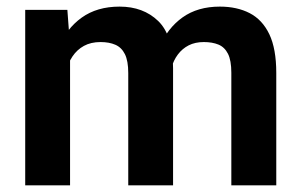

<svg xmlns="http://www.w3.org/2000/svg" viewBox="-20 -558 908 578"><path d="M190.9 -419.2V0H55.9V-528.3H182.8ZM171.5 -283H132.1Q132.3 -356.6 156.1 -414.3Q179.8 -471.9 226 -505Q272.2 -538.1 340 -538.1Q411.3 -538.1 456.2 -494.8Q501 -451.5 501 -352.3V0H366.1V-338Q366.1 -374.8 356 -395Q345.9 -415.2 327.2 -423.3Q308.6 -431.4 282.6 -431.4Q253.7 -431.4 232.7 -419.9Q211.7 -408.4 198.1 -388Q184.5 -367.7 178 -340.8Q171.5 -314 171.5 -283ZM489.5 -302.9 437.7 -294.9Q438.1 -362.7 461.1 -417.9Q484.1 -473 529.5 -505.6Q575 -538.1 641.8 -538.1Q693.5 -538.1 731.7 -518.4Q769.9 -498.6 790.8 -454.9Q811.7 -411.1 811.7 -338.4V0H676.4V-338.8Q676.4 -376.2 666.3 -396.1Q656.2 -416.1 637.6 -423.8Q619 -431.4 593.5 -431.4Q567.5 -431.4 548 -421.5Q528.6 -411.5 515.5 -394Q502.3 -376.5 495.9 -353.2Q489.5 -330 489.5 -302.9Z"/></svg>

Font: Vazirmatn
Style: Regular
Weight: 400
Designer: Saber Rastikerdar
Foundry: Saber Rastikerdar
Version: Version 33.003;September 2, 2022;FontCreator 14.0.0.2862 64-